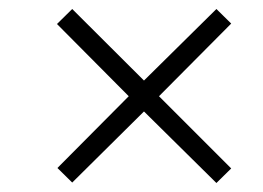

<svg xmlns="http://www.w3.org/2000/svg" viewBox="-20 -569 591 431"><path d="M269 -353 107.9 -515.1 142.1 -548.8 303.2 -388.2 465.8 -548.8 499 -516.1 336.9 -353 499 -190.9 465.8 -158.2 303.2 -318.8 142.1 -159.2 108.9 -191.9Z"/></svg>

Font: TypoPRO Open Sans
Style: Italic
Weight: 300
Italic angle: -12°
Foundry: Ascender Corporation
Version: Version 1.10